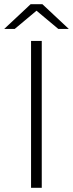

<svg xmlns="http://www.w3.org/2000/svg" viewBox="-26 -895 348 915"><path d="M176 -875 302 -757H252L148 -844L44 -757H-6L120 -875ZM122 0V-700H173V0Z"/></svg>

Font: mBank Light
Style: Regular
Weight: 300
Designer: Julieta Ulanovsky
Foundry: Julieta Ulanovsky
Version: Version 7.200;PS 007.200;hotconv 1.0.88;makeotf.lib2.5.64775